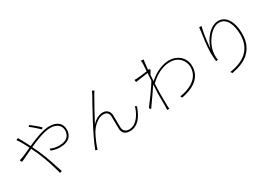

<svg xmlns="http://www.w3.org/2000/svg" viewBox="36 -1753 3929 2765"><g transform="rotate(-30 2000.0 -371.0)"><path d="M583 -633 603 -655C563 -696 486 -758 455 -781L433 -763C479 -729 541 -674 583 -633ZM81 -408 100 -372C150 -393 225 -432 307 -470L357 -366C420 -224 464 -72 495 39L529 28C494 -80 445 -238 383 -378L333 -482C457 -539 595 -593 693 -593C814 -593 864 -526 864 -458C864 -387 828 -307 684 -307C621 -307 571 -323 538 -339L537 -307C574 -293 625 -279 682 -279C841 -279 892 -365 892 -456C892 -558 817 -621 694 -621C588 -621 441 -562 320 -508C295 -560 270 -607 250 -643C240 -661 226 -685 219 -699L186 -684C198 -669 214 -644 224 -628C240 -603 265 -555 295 -496C231 -467 178 -442 146 -430C127 -422 100 -413 81 -408Z M1517 -742 1482 -757C1476 -740 1469 -724 1458 -703C1403 -606 1170 -194 1097 10L1128 22C1140 -24 1191 -149 1225 -209C1267 -286 1361 -380 1454 -380C1508 -380 1540 -348 1542 -296C1545 -227 1542 -154 1545 -91C1547 -45 1565 23 1668 23C1804 23 1880 -87 1933 -237L1909 -257C1886 -168 1808 -5 1672 -5C1618 -5 1577 -32 1575 -93C1573 -149 1574 -222 1572 -296C1570 -370 1519 -408 1461 -408C1403 -408 1337 -380 1278 -315C1332 -420 1446 -624 1485 -691C1497 -712 1510 -731 1517 -742Z M2313 -718 2306 -605C2250 -595 2170 -587 2136 -585C2123 -584 2108 -583 2092 -584L2096 -547C2165 -558 2264 -570 2305 -576L2296 -451C2254 -380 2124 -199 2068 -128L2090 -101C2155 -194 2242 -314 2293 -394C2289 -329 2286 -271 2286 -242C2286 -148 2286 -114 2286 -18C2286 -2 2284 19 2283 26H2319C2318 11 2317 -2 2316 -19C2313 -104 2314 -141 2314 -242C2314 -286 2316 -338 2319 -393C2414 -487 2535 -553 2660 -553C2825 -553 2884 -422 2884 -346C2886 -158 2708 -72 2545 -50L2559 -20C2747 -55 2914 -145 2912 -345C2911 -495 2787 -581 2663 -581C2563 -581 2440 -538 2321 -431L2328 -534L2367 -598L2348 -615L2334 -611C2341 -691 2349 -755 2353 -775L2310 -777C2313 -758 2313 -735 2313 -718Z M3316 -775 3278 -776C3275 -748 3274 -731 3270 -708C3261 -649 3236 -478 3236 -382C3236 -319 3241 -268 3245 -231L3277 -234C3269 -288 3269 -325 3277 -374C3297 -505 3425 -691 3557 -691C3684 -691 3739 -549 3739 -387C3739 -127 3556 -24 3344 7L3363 35C3593 -6 3769 -117 3769 -389C3769 -589 3686 -719 3560 -719C3418 -719 3298 -554 3264 -426C3270 -510 3288 -677 3316 -775Z"/></g></svg>

Font: Noto Sans CJK SC Thin
Style: Regular
Weight: 100
Designer: Ryoko NISHIZUKA 西塚涼子 (kana, bopomofo & ideographs); Paul D. Hunt (Latin, Greek & Cyrillic); Sandoll Communications 산돌커뮤니
Foundry: Adobe
Version: Version 2.004;hotconv 1.0.118;makeotfexe 2.5.65603